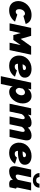

<svg xmlns="http://www.w3.org/2000/svg" viewBox="1830 -2600 983 4684"><g transform="rotate(90 2322.0 -258.5)"><path d="M232 10Q156 10 105.5 -20.5Q55 -51 30.5 -101.5Q6 -152 6 -211Q6 -272 30 -330Q54 -388 99 -434.5Q144 -481 207 -508.5Q270 -536 348 -536Q440 -536 493.5 -496Q547 -456 565 -393L368 -337Q352 -376 313 -376Q285 -376 260 -358Q235 -340 219.5 -307.5Q204 -275 204 -232Q204 -194 220.5 -172Q237 -150 265 -150Q303 -150 336 -189L509 -133Q464 -70 394 -30Q324 10 232 10Z M549 0 661 -526H855L929 -271L1112 -526H1315L1203 0H1023L1081 -271L955 -92H837L787 -271L729 0Z M1578 10Q1510 10 1457 -17.5Q1404 -45 1372.5 -95.5Q1341 -146 1336 -213Q1332 -281 1354.5 -339.5Q1377 -398 1421.5 -442Q1466 -486 1527.5 -511Q1589 -536 1661 -536Q1756 -536 1813 -495.5Q1870 -455 1875 -383Q1881 -295 1802 -249.5Q1723 -204 1564 -204Q1549 -204 1535 -204V-203Q1538 -162 1554.5 -144Q1571 -126 1605 -126Q1668 -126 1699 -180L1851 -132Q1811 -68 1743.5 -29Q1676 10 1578 10ZM1636 -401Q1607 -401 1584.5 -378.5Q1562 -356 1549 -318Q1552 -318 1555 -318Q1632 -318 1662 -327.5Q1692 -337 1690 -362Q1689 -379 1674 -390Q1659 -401 1636 -401Z M1996 -526H2161L2144 -447Q2179 -490 2223 -513Q2267 -536 2323 -536Q2379 -536 2419.5 -508.5Q2460 -481 2482 -433.5Q2504 -386 2504 -324Q2504 -257 2481 -196.5Q2458 -136 2419 -89.5Q2380 -43 2329.5 -16.5Q2279 10 2225 10Q2172 10 2137 -12.5Q2102 -35 2091 -78L2029 213H1839ZM2193 -150Q2221 -150 2246.5 -170Q2272 -190 2288.5 -223Q2305 -256 2305 -293Q2305 -331 2286.5 -353.5Q2268 -376 2233 -376Q2210 -376 2188.5 -362.5Q2167 -349 2143 -322L2123 -231Q2128 -197 2147.5 -173.5Q2167 -150 2193 -150Z M2623 -526H2794L2777 -448Q2812 -491 2864.5 -513.5Q2917 -536 2974 -536Q3019 -536 3044 -523.5Q3069 -511 3080 -490Q3091 -469 3093 -445Q3128 -488 3180 -512Q3232 -536 3287 -536Q3335 -536 3360.5 -519.5Q3386 -503 3395.5 -476.5Q3405 -450 3405 -420Q3405 -411 3403.5 -393Q3402 -375 3396 -346L3322 0H3132L3195 -296Q3198 -313 3198 -325Q3198 -348 3188.5 -359Q3179 -370 3166 -370Q3146 -370 3118.5 -348.5Q3091 -327 3074 -295L3012 0H2822L2885 -296Q2888 -313 2888 -325Q2888 -348 2878.5 -359Q2869 -370 2855 -370Q2835 -370 2808 -348Q2781 -326 2764 -295L2701 0H2511Z M3703 10Q3635 10 3582 -17.5Q3529 -45 3497.5 -95.5Q3466 -146 3461 -213Q3457 -281 3479.5 -339.5Q3502 -398 3546.5 -442Q3591 -486 3652.5 -511Q3714 -536 3786 -536Q3881 -536 3938 -495.5Q3995 -455 4000 -383Q4006 -295 3927 -249.5Q3848 -204 3689 -204Q3674 -204 3660 -204V-203Q3663 -162 3679.5 -144Q3696 -126 3730 -126Q3793 -126 3824 -180L3976 -132Q3936 -68 3868.5 -29Q3801 10 3703 10ZM3761 -401Q3732 -401 3709.5 -378.5Q3687 -356 3674 -318Q3677 -318 3680 -318Q3757 -318 3787 -327.5Q3817 -337 3815 -362Q3814 -379 3799 -390Q3784 -401 3761 -401Z M4158 10Q4035 10 4035 -114Q4035 -129 4037 -145.5Q4039 -162 4043 -180L4117 -526H4306L4242 -223Q4239 -208 4239 -196Q4239 -150 4277 -150Q4294 -150 4316 -160Q4338 -170 4367 -204L4436 -526H4626L4559 -210Q4556 -195 4556 -186Q4556 -161 4583 -160L4549 0Q4523 5 4502.5 7.5Q4482 10 4467 10Q4424 10 4396.5 -6.5Q4369 -23 4369 -63Q4369 -68 4369.5 -72.5Q4370 -77 4371 -82Q4326 -33 4273 -11.5Q4220 10 4158 10ZM4381 -568Q4328 -568 4287.5 -588.5Q4247 -609 4224.5 -646Q4202 -683 4202 -730H4300Q4300 -697 4320.5 -673Q4341 -649 4381 -649Q4419 -649 4438.5 -672Q4458 -695 4462 -730H4560Q4560 -683 4537.5 -646Q4515 -609 4474.5 -588.5Q4434 -568 4381 -568Z"/></g></svg>

Font: Raleway Black
Style: Italic
Weight: 900
Italic angle: -12°
Designer: Matt McInerney, Pablo Impallari, Rodrigo Fuenzalida
Foundry: Matt McInerney, Pablo Impallari, Rodrigo Fuenzalida
Version: Version 4.101;RELEASE